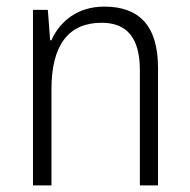

<svg xmlns="http://www.w3.org/2000/svg" viewBox="-20 -562 576 582"><path d="M296 -542C215 -542 161 -497 136 -440H132L125 -532H80V0H136V-292C136 -427 189 -493 288 -493C364 -493 404 -448 404 -349V0H459V-356C459 -484 402 -542 296 -542Z"/></svg>

Font: Noto Sans SemiCondensed Light
Style: Regular
Weight: 300
Width: 4
Designer: Monotype Design Team
Foundry: Monotype Imaging Inc.
Version: Version 2.013